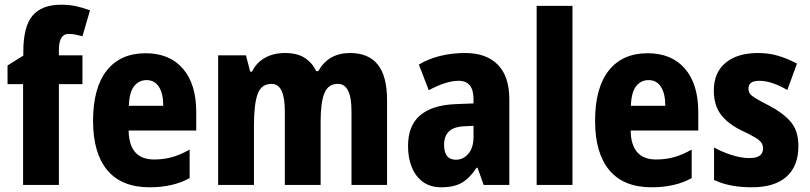

<svg xmlns="http://www.w3.org/2000/svg" viewBox="-20 -785 3439 815"><path d="M330 -428H230V0H78V-428H12V-507L79 -549V-566Q79 -672 118 -718.5Q157 -765 240 -765Q274 -765 302 -759Q330 -753 362 -741L330 -631Q316 -635 301.5 -638Q287 -641 271 -641Q230 -641 230 -573V-550H330Z M598 -559Q700 -559 756.5 -493.5Q813 -428 813 -309V-231H526Q528 -108 634 -108Q675 -108 710.5 -118Q746 -128 785 -150V-29Q715 10 615 10Q496 10 435.5 -62.5Q375 -135 375 -272Q375 -412 433 -485.5Q491 -559 598 -559ZM602 -445Q570 -445 549.5 -419.5Q529 -394 527 -336H673Q673 -388 654.5 -416.5Q636 -445 602 -445Z M1466 -560Q1544 -560 1583.5 -511Q1623 -462 1623 -359V0H1472V-314Q1472 -429 1414 -429Q1373 -429 1357 -389.5Q1341 -350 1341 -270V0H1189V-314Q1189 -429 1133 -429Q1089 -429 1073.5 -385.5Q1058 -342 1058 -254V0H906V-550H1024L1042 -481H1050Q1068 -519 1104.5 -539.5Q1141 -560 1190 -560Q1242 -560 1274 -539Q1306 -518 1322 -483H1331Q1374 -560 1466 -560Z M1955 -560Q2044 -560 2093 -510.5Q2142 -461 2142 -363V0H2033L2007 -73H2003Q1975 -30 1941.5 -10Q1908 10 1853 10Q1806 10 1774.5 -13.5Q1743 -37 1727.5 -76.5Q1712 -116 1712 -165Q1712 -252 1763.5 -295.5Q1815 -339 1913 -343L1990 -346V-364Q1990 -442 1927 -442Q1874 -442 1800 -402L1758 -511Q1798 -535 1848 -547.5Q1898 -560 1955 -560ZM1951 -249Q1906 -247 1885.5 -227Q1865 -207 1865 -171Q1865 -107 1915 -107Q1947 -107 1968.5 -133Q1990 -159 1990 -203V-251Z M2410 0H2258V-760H2410Z M2729 -559Q2831 -559 2887.5 -493.5Q2944 -428 2944 -309V-231H2657Q2659 -108 2765 -108Q2806 -108 2841.5 -118Q2877 -128 2916 -150V-29Q2846 10 2746 10Q2627 10 2566.5 -62.5Q2506 -135 2506 -272Q2506 -412 2564 -485.5Q2622 -559 2729 -559ZM2733 -445Q2701 -445 2680.5 -419.5Q2660 -394 2658 -336H2804Q2804 -388 2785.5 -416.5Q2767 -445 2733 -445Z M3369 -165Q3369 -80 3318.5 -35Q3268 10 3172 10Q3127 10 3087.5 3Q3048 -4 3011 -21V-159Q3045 -140 3085.5 -127Q3126 -114 3162 -114Q3219 -114 3219 -155Q3219 -167 3213 -177.5Q3207 -188 3187 -200.5Q3167 -213 3126 -232Q3069 -260 3039.5 -299.5Q3010 -339 3010 -401Q3010 -477 3060 -518.5Q3110 -560 3198 -560Q3242 -560 3282 -548.5Q3322 -537 3363 -515L3322 -403Q3293 -420 3262.5 -431Q3232 -442 3203 -442Q3157 -442 3157 -409Q3157 -397 3163 -388Q3169 -379 3188 -367.5Q3207 -356 3246 -336Q3302 -307 3335.5 -269Q3369 -231 3369 -165Z"/></svg>

Font: Noto Sans Devanagari Condensed ExtraBold
Style: Regular
Weight: 800
Width: 3
Designer: Jelle Bosma - Monotype Design Team
Foundry: Monotype Imaging Inc.
Version: Version 2.004; ttfautohint (v1.8.4.7-5d5b)